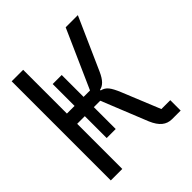

<svg xmlns="http://www.w3.org/2000/svg" viewBox="-197 -859 993 993"><g transform="rotate(-45 300.0 -362.5)"><path d="M129 -330V0H45V-725H129V-405H185V-565H251V-405H298L440 -725H529L402 -439Q387.5 -406.5 371.5 -390.2Q355.5 -374 337 -371V-366Q360 -361 374.8 -342.8Q389.5 -324.5 406 -284L491 -76H556V0H493Q462.5 0 439.8 -18.5Q417 -37 400 -77L298 -330H251V-170H185V-330Z"/></g></svg>

Font: JuliaMono Light
Style: Regular
Weight: 300
Monospace: yes
Designer: cormullion
Foundry: corm
Version: Version 0.054; ttfautohint (v1.8.4)